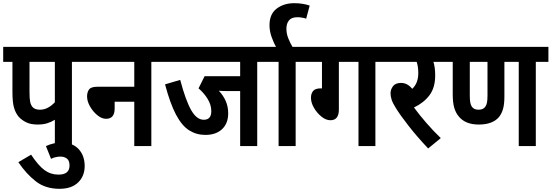

<svg xmlns="http://www.w3.org/2000/svg" viewBox="-20 -916 3459 1204"><path d="M431 -528V0H324V-165Q302 -151 276 -143Q250 -135 216 -135Q173 -135 144.5 -149Q116 -163 97 -184Q77 -208 67.5 -242Q58 -276 58 -338V-528H0V-622H510V-528ZM324 -528H165V-342Q165 -297 169 -278Q173 -259 183 -246Q198 -228 230 -228Q258 -228 282 -241.5Q306 -255 324 -275Z M268 0Q316 -22 366 -22Q435 -22 473 19Q511 60 511 125Q511 188 470 228Q429 268 353 268Q265 268 205 221.5Q145 175 95 101L175 54Q221 123 259.5 151Q298 179 347 179Q416 179 416 122Q416 91 399.5 78.5Q383 66 360 66Q344 66 329 69.5Q314 73 300 80Z M498 -622H1009V-528H929V0H822V-278H699V-235Q699 -171 645 -171Q618 -171 590.5 -193.5Q563 -216 544.5 -248.5Q526 -281 526 -311Q526 -338 538.5 -355Q551 -372 590 -372H822V-528H498Z M1593 -528V0H1486V-345H1403Q1389 -345 1376 -345.5Q1363 -346 1352 -347Q1380 -318 1395.5 -282.5Q1411 -247 1411 -206Q1411 -142 1372.5 -106Q1334 -70 1268 -70Q1212 -70 1166.5 -98.5Q1121 -127 1084 -196.5Q1047 -266 1015 -387L1110 -415Q1144 -287 1178.5 -226Q1213 -165 1258 -165Q1305 -165 1305 -219Q1305 -258 1282.5 -295Q1260 -332 1225 -362L1263 -438H1486V-528H996V-622H1673V-528Z M1834 -528V0H1727V-528H1660V-622H1914V-528Z M1715 -615Q1696 -647 1683 -684.5Q1670 -722 1670 -758Q1670 -828 1715 -862Q1760 -896 1825 -896Q1854 -896 1878 -892Q1902 -888 1922 -881L1900 -799Q1872 -808 1845 -808Q1808 -808 1792 -788Q1776 -768 1776 -736Q1776 -705 1788 -675Q1800 -645 1818 -615Z M2105 -528V-229Q2105 -162 2052 -162Q2024 -162 1996 -184.5Q1968 -207 1949 -239.5Q1930 -272 1930 -303Q1930 -329 1943.5 -345.5Q1957 -362 1993 -362L1999 -361V-528H1901V-622H2414V-528H2334V0H2228V-528Z M2744 -50 2665 15Q2595 -59 2542 -127Q2489 -195 2462 -239Q2443 -269 2436 -290.5Q2429 -312 2429 -331Q2429 -355 2444.5 -375.5Q2460 -396 2495 -396Q2535 -396 2565 -359Q2603 -394 2603 -458Q2603 -497 2593 -528H2401V-622H2772V-528H2698Q2703 -512 2706 -491Q2709 -470 2709 -443Q2709 -366 2673 -318.5Q2637 -271 2576 -242Q2608 -198 2652.5 -146.5Q2697 -95 2744 -50Z M3340 -528V0H3233V-528H3143V-311Q3143 -263 3134.5 -233Q3126 -203 3109 -182Q3069 -135 2982 -135Q2896 -135 2855 -188Q2837 -210 2828 -242Q2819 -274 2819 -325V-528H2760V-622H3419V-528ZM2980 -228Q3012 -228 3024 -248Q3031 -258 3034 -273.5Q3037 -289 3037 -320V-528H2926V-318Q2926 -292 2928.5 -276.5Q2931 -261 2937 -250Q2950 -228 2980 -228Z"/></svg>

Font: Noto Sans Condensed SemiBold
Style: Regular
Weight: 600
Width: 3
Designer: Monotype Design Team
Foundry: Monotype Imaging Inc.
Version: Version 2.013; ttfautohint (v1.8.4.7-5d5b)